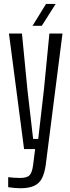

<svg xmlns="http://www.w3.org/2000/svg" viewBox="-20 -774 362 997"><path d="M85 203.5Q72 203.5 53.5 201.8Q35 200 22.5 198V146Q34 147.5 51.5 148.8Q69 150 84 150Q120.5 150 133.5 136Q146.5 122 151.5 86L162.5 0H105L26.5 -600H94L122.5 -307.5L152 -52.5H178.5L208 -307.5L236.5 -600H304.5L217.5 82Q211.5 125 197.8 152Q184 179 156.8 191.2Q129.5 203.5 85 203.5ZM149 -640 219 -753.5H269L197 -640Z"/></svg>

Font: Big Shoulders Display Thin
Style: Regular
Weight: 400
Version: Version 2.002